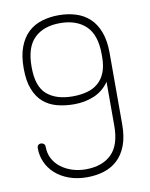

<svg xmlns="http://www.w3.org/2000/svg" viewBox="-83 -792 671 860"><g transform="rotate(-10 252.0 -362.5)"><path d="M243 -326Q202 -326 166 -335.5Q130 -345 104 -367.5Q78 -390 63 -428Q48 -466 48 -522V-525Q48 -581 63 -620.5Q78 -660 104 -684.5Q130 -709 166 -720Q202 -731 243 -731Q284 -731 320 -720Q356 -709 382.5 -684.5Q409 -660 424 -620.5Q439 -581 439 -525V-200Q439 -144 424 -104.5Q409 -65 382.5 -40.5Q356 -16 320.5 -5Q285 6 244 6Q198 6 161.5 -7.5Q125 -21 100 -43.5Q75 -66 61.5 -96Q48 -126 48 -159Q48 -170 53 -174.5Q58 -179 65 -179Q72 -179 78 -174.5Q84 -170 84 -161Q84 -131 96.5 -107Q109 -83 131 -66Q153 -49 182 -39.5Q211 -30 244 -30Q319 -30 361 -71Q403 -112 403 -200V-400Q377 -362 335.5 -344Q294 -326 243 -326ZM403 -525Q403 -613 360.5 -654Q318 -695 243 -695Q168 -695 126 -654Q84 -613 84 -525V-522Q84 -435 126 -398.5Q168 -362 243 -362Q279 -362 308.5 -370Q338 -378 359 -396Q380 -414 391.5 -443Q403 -472 403 -513Z"/></g></svg>

Font: AkaAcidDosis
Style: ExtraLight
Weight: 250
Designer: Edgar Tolentino, Pablo Impallari, Igino Marini, Aka-Acid
Foundry: Edgar Tolentino, Pablo Impallari, Igino Marini, Aka-Acid
Version: Version 1.007